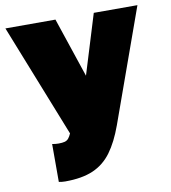

<svg xmlns="http://www.w3.org/2000/svg" viewBox="-83 -602 790 888"><g transform="rotate(-10 312.0 -157.5)"><path d="M152 215Q137 215 122 212V34Q137 37 152 37Q170 37 181 34Q192 31 199 22.5Q206 14 212 0L2 -530H237L331 -250L417 -530H622L432 0Q405 75 370 122.5Q335 170 283 192.5Q231 215 152 215Z"/></g></svg>

Font: Golos Text Black
Style: Regular
Weight: 900
Designer: A.Korolkova, Vitaly Kuzmin
Foundry: ParaType Ltd
Version: Version 2.004